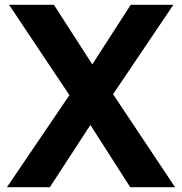

<svg xmlns="http://www.w3.org/2000/svg" viewBox="-20 -785 763 805"><path d="M271 -386 18 -765H206L367 -515L528 -765H707L454 -390L714 0H526L359 -261L189 0H9Z"/></svg>

Font: Application
Style: Bold
Weight: 700
Designer: Wei Huang
Foundry: Wei Huang
Version: Version 0.012